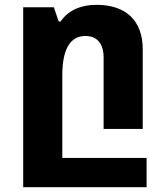

<svg xmlns="http://www.w3.org/2000/svg" viewBox="-20 -534 687 795"><path d="M587 120H238V-222C238 -328 269 -385 334 -385C382 -385 409 -353 409 -296V0H571V-330C571 -448 502 -514 380 -514C310 -514 260 -488 231 -445H223L203 -504H76V241H587Z"/></svg>

Font: Noto Sans Armenian Extra
Style: Regular
Weight: 800
Designer: Monotype Design Team
Foundry: Monotype Imaging Inc.
Version: Version 1.901